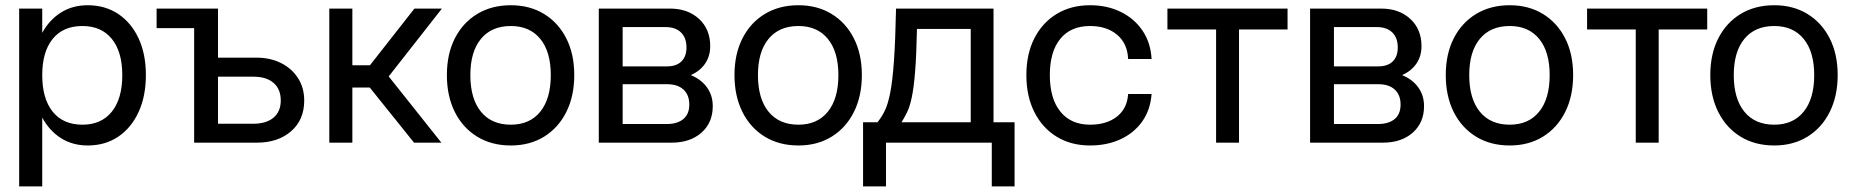

<svg xmlns="http://www.w3.org/2000/svg" viewBox="-20 -532 6912 716"><path d="M51.5 -500H137.5V-409.5Q164 -458 207.2 -485.2Q250.5 -512.5 307 -512.5Q372 -512.5 420.8 -480Q469.5 -447.5 496.8 -389Q524 -330.5 524 -252Q524 -173.5 496.8 -114.2Q469.5 -55 420.8 -22.2Q372 10.5 307 10.5Q250.5 10.5 207.2 -17Q164 -44.5 137.5 -93.5V163H51.5ZM436 -252Q436 -339 397 -387Q358 -435 287.5 -435Q215.5 -435 176.5 -387Q137.5 -339 137.5 -252Q137.5 -164 176.5 -115.5Q215.5 -67 287.5 -67Q358 -67 397 -115.5Q436 -164 436 -252Z M936.5 -317Q988.5 -317 1028.8 -296.5Q1069 -276 1091.8 -240Q1114.5 -204 1114.5 -157Q1114.5 -85 1065.5 -42.5Q1016.5 0 938 0H704V-427H564V-500H793V-317ZM924 -70.5Q973 -70.5 1000 -93.2Q1027 -116 1027 -157.5Q1027 -199.5 1000.2 -222.8Q973.5 -246 925.5 -246H793V-70.5Z M1208 -500H1294V-288.5H1359.5L1525.5 -500H1628L1429.5 -247L1626 0H1524L1359 -205.5H1294V0H1208Z M1646.5 -252Q1646.5 -330.5 1676.2 -389Q1706 -447.5 1759.8 -480Q1813.5 -512.5 1885 -512.5Q1955.5 -512.5 2008.8 -480Q2062 -447.5 2091.8 -389Q2121.5 -330.5 2121.5 -252Q2121.5 -173.5 2091.8 -114.2Q2062 -55 2008.8 -22.2Q1955.5 10.5 1885 10.5Q1813.5 10.5 1759.8 -22.2Q1706 -55 1676.2 -114.2Q1646.5 -173.5 1646.5 -252ZM2034 -252Q2034 -339 1994.8 -387Q1955.5 -435 1885 -435Q1813 -435 1773.5 -387Q1734 -339 1734 -252Q1734 -164 1773.5 -115.5Q1813 -67 1885 -67Q1955.5 -67 1994.8 -115.5Q2034 -164 2034 -252Z M2556 -252Q2595 -236 2616.5 -206Q2638 -176 2638 -136Q2638 -74.5 2595.8 -37.2Q2553.5 0 2484.5 0H2213V-500H2478.5Q2545 -500 2586.8 -461.5Q2628.5 -423 2628.5 -360Q2628.5 -322.5 2609.5 -294.8Q2590.5 -267 2556 -252ZM2467.5 -284.5Q2502.5 -284.5 2521.2 -303Q2540 -321.5 2540 -355Q2540 -391 2519.5 -411Q2499 -431 2462 -431H2302V-284.5ZM2466 -69.5Q2506 -69.5 2528.2 -88Q2550.5 -106.5 2550.5 -142Q2550.5 -178 2528.8 -198Q2507 -218 2467.5 -218H2302V-69.5Z M2719 -252Q2719 -330.5 2748.8 -389Q2778.5 -447.5 2832.2 -480Q2886 -512.5 2957.5 -512.5Q3028 -512.5 3081.2 -480Q3134.5 -447.5 3164.2 -389Q3194 -330.5 3194 -252Q3194 -173.5 3164.2 -114.2Q3134.5 -55 3081.2 -22.2Q3028 10.5 2957.5 10.5Q2886 10.5 2832.2 -22.2Q2778.5 -55 2748.8 -114.2Q2719 -173.5 2719 -252ZM3106.5 -252Q3106.5 -339 3067.2 -387Q3028 -435 2957.5 -435Q2885.5 -435 2846 -387Q2806.5 -339 2806.5 -252Q2806.5 -164 2846 -115.5Q2885.5 -67 2957.5 -67Q3028 -67 3067.2 -115.5Q3106.5 -164 3106.5 -252Z M3321.5 -500H3685V-76H3763.5V163H3678.5V0H3284V163H3198.5V-76H3252Q3267.5 -94.5 3279.5 -119Q3291.5 -143.5 3300 -187.2Q3308.5 -231 3313.8 -306Q3319 -381 3321.5 -500ZM3342 -76H3600V-424H3399.5Q3397.5 -324.5 3392.5 -263.8Q3387.5 -203 3380 -168.2Q3372.5 -133.5 3362.8 -113.8Q3353 -94 3342 -76Z M3807.5 -252Q3807.5 -330.5 3837.2 -389Q3867 -447.5 3920.5 -480Q3974 -512.5 4045 -512.5Q4108.5 -512.5 4159.2 -487.8Q4210 -463 4240.5 -418Q4271 -373 4274.5 -312H4187Q4184.5 -370 4145.8 -402.5Q4107 -435 4045 -435Q3973 -435 3934 -387.2Q3895 -339.5 3895 -252Q3895 -164 3934.5 -115.5Q3974 -67 4045 -67Q4106.5 -67 4145 -97Q4183.5 -127 4187 -181.5H4274.5Q4270 -122 4239.5 -79Q4209 -36 4158.8 -12.8Q4108.5 10.5 4045 10.5Q3974 10.5 3920.5 -22.2Q3867 -55 3837.2 -114.2Q3807.5 -173.5 3807.5 -252Z M4781.5 -500V-422H4600.5V0H4515V-422H4333.5V-500Z M5208.5 -252Q5247.5 -236 5269 -206Q5290.5 -176 5290.5 -136Q5290.5 -74.5 5248.2 -37.2Q5206 0 5137 0H4865.5V-500H5131Q5197.5 -500 5239.2 -461.5Q5281 -423 5281 -360Q5281 -322.5 5262 -294.8Q5243 -267 5208.5 -252ZM5120 -284.5Q5155 -284.5 5173.8 -303Q5192.5 -321.5 5192.5 -355Q5192.5 -391 5172 -411Q5151.5 -431 5114.5 -431H4954.5V-284.5ZM5118.5 -69.5Q5158.5 -69.5 5180.8 -88Q5203 -106.5 5203 -142Q5203 -178 5181.2 -198Q5159.5 -218 5120 -218H4954.5V-69.5Z M5371.5 -252Q5371.5 -330.5 5401.2 -389Q5431 -447.5 5484.8 -480Q5538.5 -512.5 5610 -512.5Q5680.5 -512.5 5733.8 -480Q5787 -447.5 5816.8 -389Q5846.5 -330.5 5846.5 -252Q5846.5 -173.5 5816.8 -114.2Q5787 -55 5733.8 -22.2Q5680.5 10.5 5610 10.5Q5538.5 10.5 5484.8 -22.2Q5431 -55 5401.2 -114.2Q5371.5 -173.5 5371.5 -252ZM5759 -252Q5759 -339 5719.8 -387Q5680.5 -435 5610 -435Q5538 -435 5498.5 -387Q5459 -339 5459 -252Q5459 -164 5498.5 -115.5Q5538 -67 5610 -67Q5680.5 -67 5719.8 -115.5Q5759 -164 5759 -252Z M6346.5 -500V-422H6165.5V0H6080V-422H5898.5V-500Z M6358 -252Q6358 -330.5 6387.8 -389Q6417.5 -447.5 6471.2 -480Q6525 -512.5 6596.5 -512.5Q6667 -512.5 6720.2 -480Q6773.5 -447.5 6803.2 -389Q6833 -330.5 6833 -252Q6833 -173.5 6803.2 -114.2Q6773.5 -55 6720.2 -22.2Q6667 10.5 6596.5 10.5Q6525 10.5 6471.2 -22.2Q6417.5 -55 6387.8 -114.2Q6358 -173.5 6358 -252ZM6745.5 -252Q6745.5 -339 6706.2 -387Q6667 -435 6596.5 -435Q6524.5 -435 6485 -387Q6445.5 -339 6445.5 -252Q6445.5 -164 6485 -115.5Q6524.5 -67 6596.5 -67Q6667 -67 6706.2 -115.5Q6745.5 -164 6745.5 -252Z"/></svg>

Font: Overused Grotesk
Style: Regular
Weight: 450
Version: Version 0.004